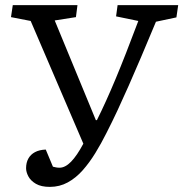

<svg xmlns="http://www.w3.org/2000/svg" viewBox="-20 -720 717 751"><path d="M355 -250H359Q394 -320 432 -411Q470 -502 521 -638L434 -656L440 -700H677L670 -652L590 -635Q558 -558 532 -497Q506 -436 483.5 -385Q461 -334 440 -289Q419 -244 396 -199Q376 -159 353 -121.5Q330 -84 303.5 -54Q277 -24 245 -6.5Q213 11 175 11Q141 11 120.5 -1Q100 -13 91 -30Q82 -47 82 -62Q82 -84 91 -100Q100 -116 117 -125Q134 -134 159 -135L187 -68Q192 -67 198 -65.5Q204 -64 213 -64Q235 -64 258 -87.5Q281 -111 306 -158L100 -638L23 -653L30 -700H283L277 -653L194 -640Z"/></svg>

Font: Literata
Style: Italic
Weight: 400
Italic angle: -2°
Designer: Latin by Veronika Burian and Jose Scaglione. Greek by Irene Vlachou. Cyrillic by Vera Evstafieva
Foundry: TypeTogether
Version: Version 3.103;gftools[0.9.29]